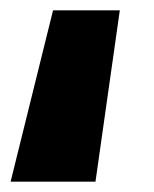

<svg xmlns="http://www.w3.org/2000/svg" viewBox="-26 -141 298 371"><path d="M-5.5 210 76.5 -121H205.5L158.5 210Z"/></svg>

Font: Geologica Cursive ExtraBold
Style: Regular
Weight: 800
Designer: Sindre Bremnes, Frode Helland
Foundry: Monokrom Skriftforlag AS
Version: Version 1.010;gftools[0.9.28]